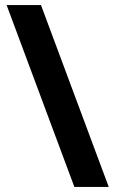

<svg xmlns="http://www.w3.org/2000/svg" viewBox="-20 -734 453 754"><path d="M272 0 6 -714H141L407 0Z"/></svg>

Font: Noto Sans Adlam
Style: Regular
Weight: 400
Designer: Mark Jamra, Neil Patel
Foundry: JamraPatel LLC
Version: Version 3.001